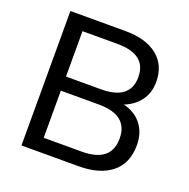

<svg xmlns="http://www.w3.org/2000/svg" viewBox="-126 -825 930 946"><g transform="rotate(20 339.5 -352.5)"><path d="M85 0V-705H372Q482 -705 542 -656.5Q602 -608 602 -521Q602 -464 572 -423Q542 -382 490 -362Q551 -347 585 -303.5Q619 -260 619 -195Q619 -100 557 -50Q495 0 384 0ZM175 -394H358Q511 -394 511 -513Q511 -632 358 -632H175ZM175 -73H374Q528 -73 528 -197Q528 -320 374 -320H175Z"/></g></svg>

Font: Nunito Sans Medium
Style: Regular
Weight: 500
Designer: Vernon Adams
Foundry: Vernon Adams
Version: Version 3.101; ttfautohint (v1.8.4.7-5d5b);gftools[0.9.27]